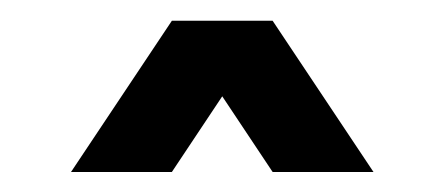

<svg xmlns="http://www.w3.org/2000/svg" viewBox="-20 -899 431 186"><path d="M146.5 -878.9H244.1L341.8 -732.4H244.1L195.3 -805.7L146.5 -732.4H48.8Z"/></svg>

Font: BabelStone Runic Norse
Style: Regular
Weight: 400
Designer: Andrew West
Foundry: BabelStone
Version: Version 3.002 March 14, 2022